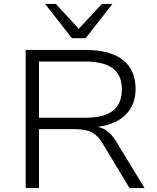

<svg xmlns="http://www.w3.org/2000/svg" viewBox="-20 -960 800 980"><path d="M111 0V-705H418Q541 -705 606.5 -654.5Q672 -604 672 -507Q672 -447 644.5 -403.5Q617 -360 564.5 -336Q512 -312 438 -308L446 -316L458 -315Q495 -313 522.5 -294.5Q550 -276 574 -236L718 0H641L506 -224Q488 -255 468 -271.5Q448 -288 420.5 -294.5Q393 -301 351 -301H179V0ZM179 -359H414Q511 -359 556.5 -395Q602 -431 602 -504Q602 -577 555.5 -611.5Q509 -646 411 -646H179ZM347 -765 210 -940H265L382 -813L500 -940H554L417 -765Z"/></svg>

Font: Nunito Sans 10pt SemiExpanded Light
Style: Regular
Weight: 300
Width: 6
Designer: Vernon Adams
Foundry: Vernon Adams
Version: Version 3.101;gftools[0.9.27]